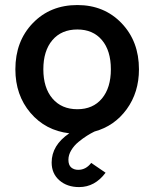

<svg xmlns="http://www.w3.org/2000/svg" viewBox="-20 -522 613 762"><path d="M287 -88.5Q349 -88.5 384.5 -131Q420 -173.5 420 -247Q420 -321 384.5 -363Q349 -405 287 -405Q224 -405 188 -362.8Q152 -320.5 152 -247Q152 -173.5 188.2 -131Q224.5 -88.5 287 -88.5ZM41 -247Q41 -358.5 110.2 -430.2Q179.5 -502 287 -502Q393.5 -502 462.5 -430Q531.5 -358 531.5 -247Q531.5 -155.5 482.8 -88.5Q434 -21.5 355 0Q340.5 7 325 16.8Q309.5 26.5 291.8 41Q274 55.5 262.8 74.2Q251.5 93 251.5 112Q251.5 133 262.5 142.5Q273.5 152 290.5 152Q321 152 342 124.5L399 163.5Q356.5 220.5 294 220.5Q246.5 220.5 215.8 193.8Q185 167 185 123Q185 54.5 255 7Q160.5 -4 100.8 -74.2Q41 -144.5 41 -247Z"/></svg>

Font: HK Grotesk SemiBold
Style: Regular
Weight: 600
Designer: Alfredo Marco Pradil
Foundry: Hanken Design Co.
Version: Version 3.001;FEAKit 1.0